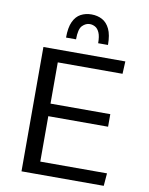

<svg xmlns="http://www.w3.org/2000/svg" viewBox="-100 -1010 839 1081"><g transform="rotate(10 319.5 -469.0)"><path d="M99.1 0V-710.9H567.4L564 -639.6H193.8V-403.8H535.6V-332H193.8V-72.3H575.2L569.3 0ZM215.3 -785.2Q215.3 -842.8 231 -876.2Q246.6 -909.7 273.7 -924.1Q300.8 -938.5 334.5 -938.5Q368.7 -938.5 395.8 -924.1Q422.9 -909.7 439 -876.2Q455.1 -842.8 455.1 -785.2H398.9Q398.9 -824.7 389.4 -845.9Q379.9 -867.2 365 -875.2Q350.1 -883.3 334.5 -883.3Q311.5 -883.3 292 -863.8Q272.5 -844.2 272.5 -785.2Z"/></g></svg>

Font: Comme
Style: Regular
Weight: 400
Designer: Vernon Adams
Foundry: Vernon Adams
Version: Version 1.000;gftools[0.9.27]